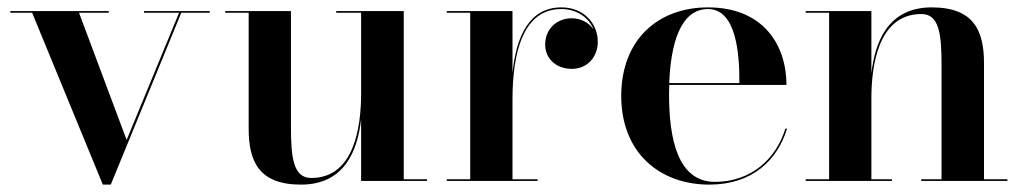

<svg xmlns="http://www.w3.org/2000/svg" viewBox="-20 -490 2775 520"><path d="M323 -111 194 -455.5H274.5V-460H8V-455.5H67L258.5 10H280L471 -455.5H548V-460H370V-455.5H465Z M768 -460H590V-455.5H653.5V-141C653.5 -54 680.5 10 795 10C912.5 10 948 -80.5 958 -166.5V0H1136.5V-4.5H1073.5V-460H890.5V-455.5H958V-237C958 -147.5 940 -8 823 -8C774 -8 768 -64 768 -148Z M1190 -4.5V0H1436V-4.5H1368V-220.5C1368 -347 1396.5 -465.5 1500 -465.5C1543.5 -465.5 1575 -441.5 1587.5 -410.5C1575.5 -428 1554 -440.5 1528 -440.5C1490 -440.5 1456.5 -413.5 1456.5 -369C1456.5 -333 1484.5 -303.5 1528.5 -303.5C1571.5 -303.5 1599 -336.5 1599 -377C1599 -425.5 1562 -470 1500.5 -470C1413.5 -470 1378 -391.5 1368 -292V-460H1190V-455.5H1253.5V-4.5Z M2111.5 -141.5H2107C2082 -60 2014.5 2.5 1916.5 2.5C1815.5 2.5 1792 -113.5 1792 -235C1792 -243.5 1792.5 -252 1792.5 -260H2110C2110 -369 2046.5 -470 1897.5 -470C1762 -470 1662.5 -382.5 1662.5 -230C1662.5 -77.5 1765.5 10 1901 10C2016.5 10 2085.5 -55.5 2111.5 -141.5ZM1897.5 -465.5C1973.5 -465.5 1983 -346.5 1982.5 -265H1792.5C1796.5 -368.5 1821.5 -465.5 1897.5 -465.5Z M2162 -4.5V0H2395.5V-4.5H2340V-223C2340 -312.5 2358.5 -452 2475.5 -452C2524.5 -452 2530 -396 2530 -312V-4.5H2475V0H2708.5V-4.5H2645V-319C2645 -406 2618 -470 2503.5 -470C2385.5 -470 2350 -377.5 2340 -291.5V-460H2162V-455.5H2225.5V-4.5Z"/></svg>

Font: Bodoni* 36pt Medium
Style: Regular
Weight: 500
Version: Version 2.3